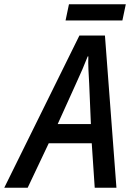

<svg xmlns="http://www.w3.org/2000/svg" viewBox="-80 -882 624 902"><path d="M-60 0 293 -715H413L467 0H365L351 -209H149L50 0ZM191 -299H347L339 -489Q337 -521 335.5 -554.5Q334 -588 335 -617H332Q310 -560 277 -489ZM228 -786 244 -862H511L495 -786Z"/></svg>

Font: Noto Sans SemiCondensed Medium
Style: Italic
Weight: 500
Width: 4
Italic angle: -12°
Designer: Monotype Design Team
Foundry: Monotype Imaging Inc.
Version: Version 2.013; ttfautohint (v1.8.4.7-5d5b)